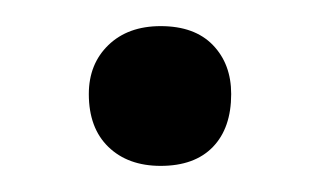

<svg xmlns="http://www.w3.org/2000/svg" viewBox="-20 -116 244 147"><path d="M103 11Q78 11 63 -3.5Q48 -18 48 -44Q48 -67 63 -81.5Q78 -96 103 -96Q129 -96 143 -81.5Q157 -67 157 -44Q157 -18 143 -3.5Q129 11 103 11Z"/></svg>

Font: Cormorant Light SemiBold
Style: Regular
Weight: 600
Version: Version 4.000